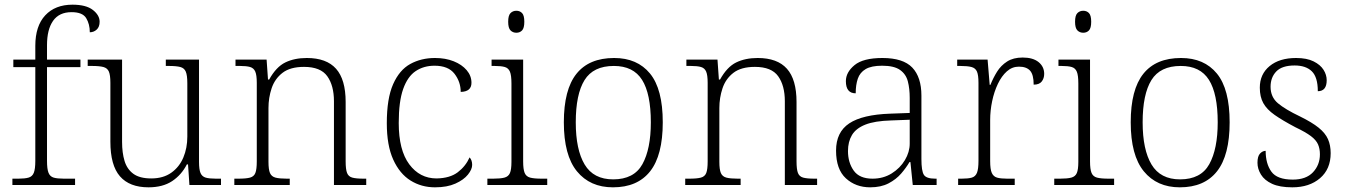

<svg xmlns="http://www.w3.org/2000/svg" viewBox="-20 -791 5759 821"><path d="M33 0V-27H59Q86 -27 102 -31.5Q118 -36 124.5 -52Q131 -68 131 -103V-504H37V-536H131V-595Q131 -680 173.5 -725.5Q216 -771 290 -771Q348 -771 377 -748.5Q406 -726 406 -698Q406 -676 393.5 -664.5Q381 -653 364 -653Q364 -688 348.5 -713.5Q333 -739 286 -739Q233 -739 207 -702Q181 -665 181 -598V-536H324V-504H181V-103Q181 -68 187.5 -52Q194 -36 209.5 -31.5Q225 -27 253 -27H301V0Z M615 10Q534 10 493 -37Q452 -84 452 -185V-437Q452 -470 445.5 -485Q439 -500 422 -504.5Q405 -509 373 -509H355V-536H502V-184Q502 -138 512.5 -103Q523 -68 550 -48Q577 -28 627 -28Q678 -28 712.5 -52.5Q747 -77 764 -117.5Q781 -158 781 -207V-435Q781 -469 774.5 -484.5Q768 -500 751 -504.5Q734 -509 702 -509H689V-536H831V-99Q831 -66 837.5 -51Q844 -36 859.5 -31.5Q875 -27 903 -27H925V0H790L784 -88H779Q756 -43 716 -16.5Q676 10 615 10Z M982 0V-27H1000Q1032 -27 1049 -31.5Q1066 -36 1072 -51.5Q1078 -67 1078 -101V-437Q1078 -470 1071.5 -485Q1065 -500 1049.5 -504.5Q1034 -509 1007 -509H987V-536H1120L1126 -451H1131Q1161 -505 1200 -524Q1239 -543 1292 -543Q1376 -543 1417 -497Q1458 -451 1458 -355V-101Q1458 -67 1464 -51.5Q1470 -36 1486.5 -31.5Q1503 -27 1534 -27H1546V0H1408V-358Q1408 -425 1379.5 -465Q1351 -505 1280 -505Q1221 -505 1188 -479.5Q1155 -454 1141.5 -413.5Q1128 -373 1128 -329V-99Q1128 -66 1134.5 -51Q1141 -36 1158 -31.5Q1175 -27 1206 -27H1219V0Z M1840 10Q1782 10 1735.5 -19Q1689 -48 1661.5 -108.5Q1634 -169 1634 -264Q1634 -370 1661 -431Q1688 -492 1734.5 -517.5Q1781 -543 1840 -543Q1885 -543 1920 -529Q1955 -515 1975.5 -491Q1996 -467 1996 -437Q1996 -399 1950 -398Q1950 -441 1923.5 -475.5Q1897 -510 1838 -510Q1792 -510 1757.5 -487Q1723 -464 1704 -410.5Q1685 -357 1685 -265Q1685 -149 1730 -88.5Q1775 -28 1847 -28Q1904 -29 1937.5 -54.5Q1971 -80 1988 -118Q1999 -106 1999 -86Q1999 -67 1981 -44.5Q1963 -22 1927.5 -6Q1892 10 1840 10Z M2188 -651Q2173 -651 2163 -661Q2153 -671 2153 -698Q2153 -725 2163 -735Q2173 -745 2188 -745Q2203 -745 2212.5 -735Q2222 -725 2222 -698Q2222 -671 2212.5 -661Q2203 -651 2188 -651ZM2064 0V-27H2089Q2120 -27 2137 -31.5Q2154 -36 2160.5 -51Q2167 -66 2167 -99V-434Q2167 -469 2160.5 -484.5Q2154 -500 2138.5 -504.5Q2123 -509 2095 -509H2082V-536H2217V-101Q2217 -67 2223.5 -51.5Q2230 -36 2247 -31.5Q2264 -27 2296 -27H2320V0Z M2601 10Q2503 10 2447 -58.5Q2391 -127 2391 -268Q2391 -408 2445 -475.5Q2499 -543 2606 -543Q2705 -543 2759.5 -476.5Q2814 -410 2814 -268Q2814 -127 2760 -58.5Q2706 10 2601 10ZM2602 -24Q2691 -24 2727 -89Q2763 -154 2763 -268Q2763 -390 2725.5 -449.5Q2688 -509 2605 -509Q2517 -509 2479.5 -448.5Q2442 -388 2442 -268Q2442 -151 2480 -87.5Q2518 -24 2602 -24Z M2910 0V-27H2928Q2960 -27 2977 -31.5Q2994 -36 3000 -51.5Q3006 -67 3006 -101V-437Q3006 -470 2999.5 -485Q2993 -500 2977.5 -504.5Q2962 -509 2935 -509H2915V-536H3048L3054 -451H3059Q3089 -505 3128 -524Q3167 -543 3220 -543Q3304 -543 3345 -497Q3386 -451 3386 -355V-101Q3386 -67 3392 -51.5Q3398 -36 3414.5 -31.5Q3431 -27 3462 -27H3474V0H3336V-358Q3336 -425 3307.5 -465Q3279 -505 3208 -505Q3149 -505 3116 -479.5Q3083 -454 3069.5 -413.5Q3056 -373 3056 -329V-99Q3056 -66 3062.5 -51Q3069 -36 3086 -31.5Q3103 -27 3134 -27H3147V0Z M3701 10Q3639 10 3597 -28.5Q3555 -67 3555 -147Q3555 -226 3611.5 -263.5Q3668 -301 3787 -305L3870 -308V-372Q3870 -412 3862 -443Q3854 -474 3828.5 -492Q3803 -510 3752 -510Q3706 -510 3681.5 -495.5Q3657 -481 3648 -454.5Q3639 -428 3639 -392Q3597 -392 3597 -444Q3597 -482 3634 -512.5Q3671 -543 3753 -543Q3842 -543 3881 -502Q3920 -461 3920 -382V-111Q3920 -60 3930.5 -43.5Q3941 -27 3979 -27H3985V0H3883L3873 -98H3869Q3855 -74 3833.5 -49Q3812 -24 3779.5 -7Q3747 10 3701 10ZM3711 -27Q3757 -27 3793 -49.5Q3829 -72 3849.5 -106.5Q3870 -141 3870 -177V-279L3791 -276Q3720 -274 3680 -258Q3640 -242 3623 -213.5Q3606 -185 3606 -145Q3606 -96 3630.5 -61.5Q3655 -27 3711 -27Z M4077 0V-27H4092Q4120 -27 4135.5 -31.5Q4151 -36 4157.5 -52Q4164 -68 4164 -103V-437Q4164 -470 4157.5 -485Q4151 -500 4134 -504.5Q4117 -509 4086 -509H4073V-536H4203L4212 -428H4215Q4227 -458 4243.5 -484.5Q4260 -511 4286.5 -528Q4313 -545 4353 -545Q4397 -545 4421 -525.5Q4445 -506 4445 -475Q4445 -456 4434.5 -442.5Q4424 -429 4400 -429Q4400 -472 4384.5 -489Q4369 -506 4337 -506Q4308 -506 4285.5 -486Q4263 -466 4247 -432.5Q4231 -399 4222.5 -358.5Q4214 -318 4214 -278V-102Q4214 -67 4221 -51.5Q4228 -36 4243.5 -31.5Q4259 -27 4286 -27H4319V0Z M4612 -651Q4597 -651 4587 -661Q4577 -671 4577 -698Q4577 -725 4587 -735Q4597 -745 4612 -745Q4627 -745 4636.5 -735Q4646 -725 4646 -698Q4646 -671 4636.5 -661Q4627 -651 4612 -651ZM4488 0V-27H4513Q4544 -27 4561 -31.5Q4578 -36 4584.5 -51Q4591 -66 4591 -99V-434Q4591 -469 4584.5 -484.5Q4578 -500 4562.5 -504.5Q4547 -509 4519 -509H4506V-536H4641V-101Q4641 -67 4647.5 -51.5Q4654 -36 4671 -31.5Q4688 -27 4720 -27H4744V0Z M5025 10Q4927 10 4871 -58.5Q4815 -127 4815 -268Q4815 -408 4869 -475.5Q4923 -543 5030 -543Q5129 -543 5183.5 -476.5Q5238 -410 5238 -268Q5238 -127 5184 -58.5Q5130 10 5025 10ZM5026 -24Q5115 -24 5151 -89Q5187 -154 5187 -268Q5187 -390 5149.5 -449.5Q5112 -509 5029 -509Q4941 -509 4903.5 -448.5Q4866 -388 4866 -268Q4866 -151 4904 -87.5Q4942 -24 5026 -24Z M5506 10Q5452 10 5419.5 -5Q5387 -20 5372 -44.5Q5357 -69 5357 -95Q5357 -123 5368 -134.5Q5379 -146 5392 -146Q5392 -91 5416.5 -57Q5441 -23 5508 -23Q5565 -23 5594.5 -54.5Q5624 -86 5624 -131Q5624 -155 5616 -173.5Q5608 -192 5585.5 -209Q5563 -226 5519 -247Q5464 -276 5430.5 -299.5Q5397 -323 5382 -350Q5367 -377 5367 -416Q5367 -474 5409 -508.5Q5451 -543 5522 -543Q5568 -543 5597 -528.5Q5626 -514 5639.5 -492.5Q5653 -471 5653 -448Q5653 -401 5615 -401Q5615 -461 5589.5 -486Q5564 -511 5516 -511Q5462 -511 5437.5 -485.5Q5413 -460 5413 -420Q5413 -376 5444.5 -349.5Q5476 -323 5539 -293Q5590 -268 5618.5 -245Q5647 -222 5658.5 -196Q5670 -170 5670 -136Q5670 -68 5624.5 -29Q5579 10 5506 10Z"/></svg>

Font: Noto Serif Tibetan ExtraLight
Style: Regular
Weight: 200
Designer: Monotype Design Team
Foundry: Monotype Imaging Inc.
Version: Version 2.103; ttfautohint (v1.8.4.7-5d5b)